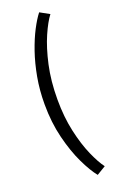

<svg xmlns="http://www.w3.org/2000/svg" viewBox="-170 -748 643 1000"><g transform="rotate(-20 151.0 -248.0)"><path d="M187.2 202.4Q158.2 167 127.1 102.1Q95.9 37.3 74.3 -49.6Q52.7 -136.5 52.7 -237.5Q52.7 -315.5 65.6 -386.4Q78.6 -457.3 99.2 -517.3Q119.9 -577.4 143.9 -623.4Q167.9 -669.4 190 -697.6L242 -668.9Q216.9 -636.6 189.5 -574.2Q162.1 -511.8 143.1 -426Q124.2 -340.2 124.2 -237.5Q124.2 -141.1 142.2 -59.7Q160.3 21.8 186.6 81.4Q212.9 140.9 236.9 172.3Z"/></g></svg>

Font: League Spartan Extralight
Style: Regular
Weight: 200
Foundry: The League of Moveable Type
Version: Version 2.300; ttfautohint (v1.8.3)